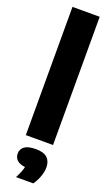

<svg xmlns="http://www.w3.org/2000/svg" viewBox="-199 -846 657 1137"><g transform="rotate(20 129.0 -277.0)"><path d="M43.5 0V-808H215V0ZM74 253.5Q97.5 208.5 103.5 179.5Q68 175 51.8 159Q35.5 143 35.5 118.5Q35.5 90.5 57.8 74Q80 57.5 129 57.5Q178.5 57.5 201 78.8Q223.5 100 223.5 138.5Q223.5 167 211.5 199Q199.5 231 182.5 253.5Z"/></g></svg>

Font: Encode Sans Cnd XBd
Style: Regular
Weight: 800
Width: 3
Designer: Multiple Designers
Foundry: Impallari Type
Version: Version 3.002; ttfautohint (v1.8.3) -l 8 -r 50 -G 200 -x 14 